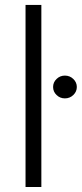

<svg xmlns="http://www.w3.org/2000/svg" viewBox="-20 -747 327 767"><path d="M145.2 -727.3V0H82V-727.3ZM272.9 -367.5Q258.9 -354 239.3 -354Q219.8 -354 206 -367.4Q192.1 -380.7 192.1 -399.5Q192.1 -418.3 206 -431.6Q219.8 -445 239.3 -445Q258.9 -445 272.9 -431.5Q286.9 -418 286.9 -399.5Q286.9 -381 272.9 -367.5Z"/></svg>

Font: Inter Light BETA
Style: Regular
Weight: 300
Designer: Rasmus Andersson
Foundry: rsms
Version: Version 3.011;git-f93a4a705